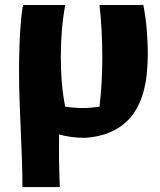

<svg xmlns="http://www.w3.org/2000/svg" viewBox="-20 -527 648 777"><path d="M578.1 -310.1Q578.1 -268.1 574 -227.8Q569.8 -187.5 559.3 -151.1Q548.8 -114.7 530.5 -83.3Q512.2 -51.8 484.4 -27.8Q456.5 -3.9 417.5 11.5Q378.4 26.9 326.2 30.8Q295.9 30.8 269.3 27.3Q242.7 23.9 219.2 17.1Q218.3 70.3 219 123.5Q219.7 176.8 222.2 230H70.8Q70.8 172.9 68.6 115.7Q66.4 58.6 64 0.5Q61.5 -57.6 59.3 -116.9Q57.1 -176.3 57.1 -237.8Q57.1 -241.2 57.1 -256.1Q57.1 -271 57.6 -293.2Q58.1 -315.4 58.8 -343Q59.6 -370.6 61.5 -399.4Q63.5 -428.2 66.2 -456.1Q68.8 -483.9 73.2 -506.8H244.1Q234.9 -458.5 230.5 -404.8Q226.1 -351.1 226.1 -294.9Q226.1 -243.2 230.2 -192.1Q234.4 -141.1 244.1 -95.2Q262.2 -92.8 279.5 -91.3Q296.9 -89.8 314 -89.8Q330.6 -89.8 348.1 -91.3Q365.7 -92.8 382.8 -95.2Q388.2 -141.1 391.1 -191.7Q394 -242.2 394 -293.9Q394 -350.6 391.1 -404.5Q388.2 -458.5 382.8 -506.8H560.1Q570.8 -449.7 574.5 -398.9Q578.1 -348.1 578.1 -310.1Z"/></svg>

Font: Galindo
Style: Regular
Weight: 400
Version: Version 1.000